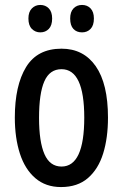

<svg xmlns="http://www.w3.org/2000/svg" viewBox="-20 -747 498 777"><path d="M417 -271Q417 -189 397.5 -126Q378 -63 336 -26.5Q294 10 227 10Q165 10 123 -26Q81 -62 60.5 -125.5Q40 -189 40 -271Q40 -401 85.5 -475.5Q131 -550 229 -550Q318 -550 367.5 -479Q417 -408 417 -271ZM138 -270Q138 -173 160 -123Q182 -73 229 -73Q321 -73 321 -271Q321 -467 229 -467Q181 -467 159.5 -418Q138 -369 138 -270ZM95 -672Q95 -699 109 -713Q123 -727 143 -727Q164 -727 177.5 -713Q191 -699 191 -672Q191 -644 177.5 -630Q164 -616 143 -616Q123 -616 109 -630Q95 -644 95 -672ZM264 -672Q264 -699 277.5 -713Q291 -727 312 -727Q333 -727 346.5 -713Q360 -699 360 -672Q360 -644 346.5 -630Q333 -616 312 -616Q290 -616 277 -630Q264 -644 264 -672Z"/></svg>

Font: Noto Sans Lao Looped ExtraCondensed Medium
Style: Regular
Weight: 500
Width: 2
Designer: Mark Frömberg, Ben Mitchell
Foundry: The Fontpad Ltd
Version: Version 1.002; ttfautohint (v1.8.4.7-5d5b)